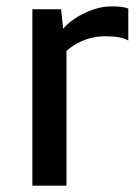

<svg xmlns="http://www.w3.org/2000/svg" viewBox="-20 -585 440 605"><path d="M82 0H189.5V-424.3C213.9 -446.8 256.3 -470.7 311 -470.7C356.9 -470.7 374.5 -462.9 384.3 -457.5V-558.1C374.5 -562.5 356.4 -564.9 330.1 -564.9C267.1 -564.9 199.7 -522 179.2 -494.1L172.4 -555.7H82Z"/></svg>

Font: Merriweather Sans
Style: Regular
Weight: 400
Designer: Eben Sorkin ( eben@eyebytes.com )
Foundry: Eben Sorkin
Version: Version 1.003